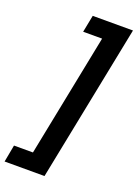

<svg xmlns="http://www.w3.org/2000/svg" viewBox="-246 -812 771 1076"><g transform="rotate(20 139.5 -274.0)"><path d="M165 194H-73L-54 92H59L205 -640H92L112 -742H352Z"/></g></svg>

Font: Montserrat Thin SemiBold
Style: Italic
Weight: 600
Italic angle: -11.3°
Version: Version 9.000